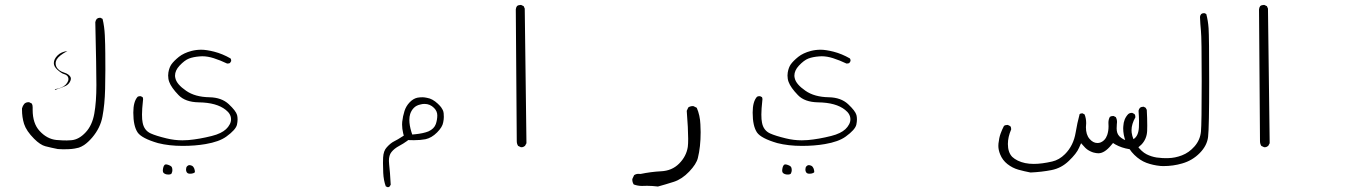

<svg xmlns="http://www.w3.org/2000/svg" viewBox="-20 -438 5540 775"><path d="M266.1 -121.1Q266.1 -128.9 255.4 -137.2Q248.5 -142.1 238.8 -145Q214.8 -152.3 207 -169.9Q204.6 -175.8 204.6 -181.6Q204.6 -187.5 206.1 -191.4Q207.5 -195.3 209 -198.2Q218.8 -214.4 252 -231.9Q227.1 -229 212.4 -214.4Q197.3 -199.2 197.3 -183.1Q197.3 -169.9 210.9 -157.2Q228 -141.6 239.3 -138.7Q249.5 -135.7 253.9 -128.4Q256.3 -124 256.3 -119.4Q256.3 -114.7 254.9 -111.3Q252 -103.5 245.1 -96.2Q230 -81.5 201.7 -78.1Q201.7 -77.1 201.7 -76.2L203.6 -75.7Q230 -84 245.1 -91.3Q258.3 -97.7 264.2 -111.8Q266.1 -117.2 266.1 -121.1ZM68.8 4.4Q68.8 35.2 77.1 62Q86.4 90.8 117.7 122.1Q142.6 147 163.1 152.3Q188 158.7 213.4 163.6Q225.6 164.6 235.1 164.6Q244.6 164.6 257.3 164.1Q270 163.6 281.5 161.6Q293 159.7 298.1 158Q303.2 156.2 308.6 153.6Q314 150.9 319.3 147.5Q335.9 136.2 352.1 117.2Q385.3 78.1 393.6 32.2Q402.8 -16.1 404.3 -78.6Q405.3 -126 405.3 -156Q405.3 -186 405 -222.7Q404.8 -259.3 403.1 -295.4Q401.4 -331.5 394 -361.8L385.7 -366.2Q384.8 -366.2 382.3 -366.2Q376 -366.2 370.6 -361.8Q366.2 -356.4 364.7 -348.6Q369.1 -160.6 369.1 -94.7Q369.1 -26.4 360.6 20.8Q352.1 67.9 326.2 95.7Q299.3 125 269 127.9Q257.3 128.9 250 128.9Q242.7 128.9 233.6 128.7Q224.6 128.4 207.5 127Q169.4 123 139.6 90.3Q111.8 60.1 111.8 5.4Q111.8 0.5 111.8 -1.7Q111.8 -3.9 111.8 -5.4Q111.8 -14.2 108.4 -20L97.7 -25.4Q96.2 -25.4 94.2 -25.4Q85 -25.4 78.1 -19Q71.3 -10.7 68.8 -0.5Q68.8 2 68.8 4.4Z M518.1 16.6Q518.1 70.8 535.6 96.7Q552.2 120.6 617.7 139.6Q662.1 150.9 717.3 150.9Q767.1 150.9 809.6 143.6Q864.7 134.3 893.6 113.3Q931.6 85.9 936.5 65.4Q939 53.7 939 43.9Q939 34.2 937 26.4Q932.6 9.8 903.3 -17.6Q874.5 -44.4 825.7 -45.4Q767.1 -46.4 731 -71.8Q693.4 -97.7 688 -122.1Q686.5 -127.4 686.5 -132.8Q686.5 -153.3 704.6 -172.9Q725.1 -194.8 742.9 -201.7Q760.7 -208.5 786.6 -210.4Q791.5 -210.9 796.4 -210.9Q818.4 -210.9 842.8 -203.1Q870.1 -194.3 896.5 -181.6Q897.5 -181.6 898.9 -181.6Q904.3 -181.6 908.2 -183.6L913.1 -191.4Q913.1 -192.9 913.1 -193.4Q913.1 -193.8 913.1 -194.3Q913.1 -194.8 912.8 -195.8Q912.6 -196.8 912.6 -197.5Q912.6 -198.2 912.1 -199.2Q911.6 -200.7 910.6 -202.1Q878.4 -220.7 844.2 -229.5Q813 -237.3 792.5 -237.3Q772 -237.3 752.9 -232.4Q721.7 -224.1 702.1 -208.5Q681.6 -191.9 671.9 -178.2Q663.1 -165.5 659.7 -145.5Q658.7 -139.2 658.7 -133.3Q658.7 -119.1 663.1 -107.4Q671.4 -84.5 700.7 -54.2Q727.5 -25.9 782.2 -24.9Q854.5 -23.9 891.1 5.4Q912.6 22 912.6 43.5Q912.6 54.2 907.2 64Q896 85.9 869.6 98.6Q854.5 106 835 110.8Q784.7 123.5 740.7 127.4Q728.5 128.4 716.3 128.4Q684.1 128.4 652.3 120.6Q609.9 110.4 588.4 100.6Q561.5 88.4 555.7 56.6Q553.2 45.4 553.2 24.2Q553.2 2.9 557.1 -32.7Q557.6 -35.6 557.6 -37.1Q557.6 -42 555.7 -45.9L547.9 -49.8Q546.9 -49.8 544.9 -49.8Q540 -49.8 535.6 -47.4Q518.1 -28.3 518.1 16.6ZM746.6 263.2Q750.5 263.2 754.4 262.7Q762.2 261.2 765.6 258.3Q766.6 257.8 766.6 255.9Q766.6 253.9 766.6 252.9Q766.6 252 766.1 250Q765.6 248 765.1 245.8Q764.6 243.7 763.9 241.9Q763.2 240.2 762.2 238.8Q758.8 231.9 752 230Q748 228.5 744.1 228.5Q739.7 228.5 735.4 232.9Q731 237.3 731 245.1Q731 248 731.2 250.2Q731.4 252.4 732.4 254.4Q735.4 263.2 746.6 263.2ZM637.2 250Q637.2 256.8 640.1 259.8Q643.1 262.7 647.7 264.6Q652.3 266.6 661.6 266.6Q664.6 266.6 667.5 265.6Q670.4 264.6 671.4 263.7Q672.4 262.7 672.9 261.2Q675.8 254.9 675.8 249.5Q675.8 238.3 671.4 233.9Q667.5 230.5 660.6 228Q653.8 225.6 650.4 225.6Q646.5 225.6 644.5 227.5Q639.2 232.9 637.7 245.1Q637.2 247.6 637.2 250Z M1632.3 46.4Q1632.3 32.7 1635.7 22Q1640.6 7.3 1650.6 -2.7Q1660.6 -12.7 1676.3 -16.1Q1685.1 -18.6 1693.4 -18.6Q1715.8 -18.6 1731.9 -2.4Q1745.1 10.7 1745.1 27.8Q1745.1 44.9 1739.3 62.5Q1732.4 82 1709.5 92.3Q1689 100.6 1654.8 104L1644 105L1640.6 94.7Q1632.3 67.4 1632.3 46.4ZM1543.9 317.4Q1544.9 317.4 1545.7 317.4Q1546.4 317.4 1547.4 317.4Q1548.3 317.4 1549.3 316.9Q1551.3 316.4 1552.7 314.9L1557.1 307.6Q1554.2 252.9 1550.8 226.1Q1549.8 218.3 1549.8 211.4Q1549.8 188.5 1560.1 175.8Q1571.3 161.6 1591.3 150.9Q1607.9 142.1 1624 130.4L1627.4 127.4Q1641.6 127.9 1650.9 127.9Q1676.8 127.9 1697.3 124Q1722.2 118.7 1744.1 96.7Q1766.1 74.7 1769 55.7Q1771.5 43.9 1771.5 33.9Q1771.5 23.9 1770.8 19Q1770 14.2 1769.5 12.2Q1769 10.3 1768.1 8.1Q1767.1 5.9 1765.9 3.7Q1764.6 1.5 1763.2 -0.7Q1761.7 -2.9 1760.3 -5.4Q1754.9 -12.2 1747.1 -19.5Q1725.6 -39.6 1704.1 -43Q1692.9 -45.4 1686 -45.4Q1672.9 -45.4 1664.1 -43.5Q1647.5 -39.6 1633.3 -24.7Q1619.1 -9.8 1612.8 9.8Q1606 31.2 1603.5 53.7Q1603 59.1 1603 64.9Q1603 81.5 1607.4 100.1L1609.9 109.4L1602.1 114.3Q1586.9 124.5 1570.3 132.8Q1556.6 139.6 1541.5 156.2Q1527.8 170.4 1526.4 198.2Q1525.9 211.9 1525.9 220.2Q1525.9 243.7 1526.9 259.8Q1528.3 289.6 1537.1 314Z M2082.5 156.2Q2083.5 156.2 2085.9 156.2Q2092.3 156.2 2099.1 150.9L2105 140.1L2098.1 -403.3L2093.8 -413.1L2083.5 -418Q2082 -418 2081.1 -418Q2072.8 -418 2066.9 -413.6Q2062.5 -407.7 2062 -399.9L2065.9 131.8Q2065.9 142.6 2071.3 150.9Z M2591.8 312Q2611.8 312 2635.7 314.9Q2664.6 307.1 2699.7 295.9Q2732.9 285.2 2762 254.6Q2791 224.1 2796.9 199.7Q2808.1 155.3 2808.1 95.2Q2808.1 80.1 2807.1 64Q2805.7 27.8 2792.5 -2.9L2779.8 -9.3Q2778.3 -9.8 2777.3 -9.8Q2766.1 -9.8 2758.3 -4.4L2752 9.3Q2757.8 82.5 2757.8 122.1Q2757.8 143.1 2756.3 154.8Q2750.5 192.9 2721.4 222.2Q2692.4 251.5 2647.5 253.4Q2607.9 255.4 2565.4 264.2Q2560.5 263.7 2557.1 263.7Q2547.4 263.7 2539.6 269L2532.7 283.7Q2532.2 285.2 2532.2 286.1Q2532.2 297.9 2538.1 306.6Q2554.2 312.5 2571.3 312.5Z M3018.1 16.6Q3018.1 70.8 3035.6 96.7Q3052.2 120.6 3117.7 139.6Q3162.1 150.9 3217.3 150.9Q3267.1 150.9 3309.6 143.6Q3364.7 134.3 3393.6 113.3Q3431.6 85.9 3436.5 65.4Q3439 53.7 3439 43.9Q3439 34.2 3437 26.4Q3432.6 9.8 3403.3 -17.6Q3374.5 -44.4 3325.7 -45.4Q3267.1 -46.4 3231 -71.8Q3193.4 -97.7 3188 -122.1Q3186.5 -127.4 3186.5 -132.8Q3186.5 -153.3 3204.6 -172.9Q3225.1 -194.8 3242.9 -201.7Q3260.7 -208.5 3286.6 -210.4Q3291.5 -210.9 3296.4 -210.9Q3318.4 -210.9 3342.8 -203.1Q3370.1 -194.3 3396.5 -181.6Q3397.5 -181.6 3398.9 -181.6Q3404.3 -181.6 3408.2 -183.6L3413.1 -191.4Q3413.1 -192.9 3413.1 -193.4Q3413.1 -193.8 3413.1 -194.3Q3413.1 -194.8 3412.8 -195.8Q3412.6 -196.8 3412.6 -197.5Q3412.6 -198.2 3412.1 -199.2Q3411.6 -200.7 3410.6 -202.1Q3378.4 -220.7 3344.2 -229.5Q3313 -237.3 3292.5 -237.3Q3272 -237.3 3252.9 -232.4Q3221.7 -224.1 3202.1 -208.5Q3181.6 -191.9 3171.9 -178.2Q3163.1 -165.5 3159.7 -145.5Q3158.7 -139.2 3158.7 -133.3Q3158.7 -119.1 3163.1 -107.4Q3171.4 -84.5 3200.7 -54.2Q3227.5 -25.9 3282.2 -24.9Q3354.5 -23.9 3391.1 5.4Q3412.6 22 3412.6 43.5Q3412.6 54.2 3407.2 64Q3396 85.9 3369.6 98.6Q3354.5 106 3335 110.8Q3284.7 123.5 3240.7 127.4Q3228.5 128.4 3216.3 128.4Q3184.1 128.4 3152.3 120.6Q3109.9 110.4 3088.4 100.6Q3061.5 88.4 3055.7 56.6Q3053.2 45.4 3053.2 24.2Q3053.2 2.9 3057.1 -32.7Q3057.6 -35.6 3057.6 -37.1Q3057.6 -42 3055.7 -45.9L3047.9 -49.8Q3046.9 -49.8 3044.9 -49.8Q3040 -49.8 3035.6 -47.4Q3018.1 -28.3 3018.1 16.6ZM3246.6 263.2Q3250.5 263.2 3254.4 262.7Q3262.2 261.2 3265.6 258.3Q3266.6 257.8 3266.6 255.9Q3266.6 253.9 3266.6 252.9Q3266.6 252 3266.1 250Q3265.6 248 3265.1 245.8Q3264.6 243.7 3263.9 241.9Q3263.2 240.2 3262.2 238.8Q3258.8 231.9 3252 230Q3248 228.5 3244.1 228.5Q3239.7 228.5 3235.4 232.9Q3231 237.3 3231 245.1Q3231 248 3231.2 250.2Q3231.4 252.4 3232.4 254.4Q3235.4 263.2 3246.6 263.2ZM3137.2 250Q3137.2 256.8 3140.1 259.8Q3143.1 262.7 3147.7 264.6Q3152.3 266.6 3161.6 266.6Q3164.6 266.6 3167.5 265.6Q3170.4 264.6 3171.4 263.7Q3172.4 262.7 3172.9 261.2Q3175.8 254.9 3175.8 249.5Q3175.8 238.3 3171.4 233.9Q3167.5 230.5 3160.6 228Q3153.8 225.6 3150.4 225.6Q3146.5 225.6 3144.5 227.5Q3139.2 232.9 3137.7 245.1Q3137.2 247.6 3137.2 250Z M4363.3 75.7 4364.3 59.1Q4364.3 40 4357.9 23.9L4349.6 19.5Q4348.6 19.5 4348.1 19.5Q4341.8 19.5 4337.9 22.5Q4328.1 58.6 4321.8 97.2Q4313 149.9 4278.8 184.1Q4255.4 207.5 4227.1 213.9Q4185.1 223.6 4152.8 223.6Q4115.7 223.6 4088.4 210.4Q4074.7 203.6 4065.9 195.3Q4048.3 177.2 4048.3 143.1Q4048.3 115.2 4061.5 84.5Q4061.5 83.5 4061.5 82.5Q4061.5 75.7 4058.1 71.3L4048.3 66.4Q4046.9 66.4 4045.9 66.4Q4044.9 66.4 4043.2 66.7Q4041.5 66.9 4039.6 66.9Q4036.1 67.9 4032.7 69.8Q4024.9 84.5 4018.8 101.3Q4012.7 118.2 4010.3 141.1Q4009.8 145.5 4009.8 150.9Q4009.8 167 4017.1 185.1Q4026.4 208.5 4046.6 224.4Q4066.9 240.2 4090.3 246.8Q4113.8 253.4 4139.6 258.3Q4184.6 256.3 4224.4 248.5Q4264.2 240.7 4294.4 211.4Q4325.7 181.6 4335.4 158.7L4343.8 140.1Q4358.4 156.2 4360.1 158Q4361.8 159.7 4363.8 161.4Q4365.7 163.1 4367.9 164.8Q4370.1 166.5 4372.6 168Q4375 169.4 4377.7 170.9Q4380.4 172.4 4383.1 173.6Q4385.7 174.8 4388.4 175.8Q4391.1 176.8 4394 177.7Q4405.8 180.7 4413.6 180.7Q4438.5 180.7 4465.3 147.9L4472.7 139.2L4481.9 145Q4507.3 159.2 4538.6 164.1Q4543.5 165 4545.9 165Q4548.3 165 4551 165Q4553.7 165 4558.3 163.8Q4563 162.6 4567.4 160.6Q4577.1 156.2 4587.9 145Q4608.9 122.6 4610.4 90.8Q4610.8 79.1 4610.8 68.8Q4610.8 38.6 4608.9 5.4L4604.5 -2.9L4596.2 -7.3Q4587.4 -7.3 4581.5 -2.9Q4577.1 2 4575.7 8.8Q4577.6 34.7 4577.6 50.8Q4577.6 66.9 4577.1 76.2Q4575.2 110.8 4556.2 123Q4546.4 129.4 4535.2 129.4Q4524.9 129.4 4515.1 124.3Q4505.4 119.1 4499 112.8Q4492.7 106.4 4490 98.4Q4487.3 90.3 4487.3 80.3Q4487.3 70.3 4488 64Q4488.8 57.6 4488.8 54.7Q4488.8 43.5 4483.9 34.7L4475.1 30.3Q4473.6 30.3 4472.2 30.3Q4464.8 30.3 4460 33.7Q4454.1 43.9 4454.1 57.6L4454.6 71.8Q4454.6 90.8 4449.2 106.9Q4440.9 130.4 4420.4 137.7Q4415 139.2 4409.2 139.2Q4392.1 139.2 4377.7 122.3Q4363.3 105.5 4363.3 75.7Z M4513.7 79.6Q4513.7 106.4 4523.9 133.3Q4535.6 164.6 4558.6 187Q4581.5 209.5 4607.4 219.2Q4633.8 229 4664.1 231.9Q4669.9 232.4 4675.8 232.4Q4715.8 232.4 4752 221.7Q4793 210 4822.8 179.7Q4852.5 149.4 4856.4 114.3Q4860.8 75.2 4860.8 -107.2Q4860.8 -289.6 4858.4 -323.7Q4856.4 -354 4849.1 -381.3L4842.3 -384.8Q4840.8 -384.8 4838.9 -384.8Q4833 -384.8 4828.6 -381.3Q4824.2 -376.5 4823.7 -369.6Q4824.7 -341.3 4827.6 -313Q4830.6 -284.7 4830.6 -111.3Q4830.6 62 4827.6 93.3Q4824.2 127.4 4801.3 153.3Q4779.3 178.2 4751 189Q4723.1 199.7 4696.3 200.2Q4692.4 200.2 4690.2 200.2Q4688 200.2 4685.8 200.2Q4683.6 200.2 4679.4 200.2Q4675.3 200.2 4671.4 200Q4667.5 199.7 4663.6 199.2Q4656.2 198.7 4648.9 197.8Q4627 194.3 4607.9 184.6Q4587.9 174.3 4569.8 149.7Q4551.8 125 4547.9 97.2Q4547.4 92.3 4547.4 87.4Q4547.4 63 4563 35.2Q4563 27.3 4559.6 22.5L4550.3 17.6Q4549.3 17.6 4548.3 17.6Q4539.6 17.6 4533.7 22.9Q4515.6 42 4514.2 71.3Q4513.7 75.2 4513.7 79.6Z M5082.5 156.2Q5083.5 156.2 5085.9 156.2Q5092.3 156.2 5099.1 150.9L5105 140.1L5098.1 -403.3L5093.8 -413.1L5083.5 -418Q5082 -418 5081.1 -418Q5072.8 -418 5066.9 -413.6Q5062.5 -407.7 5062 -399.9L5065.9 131.8Q5065.9 142.6 5071.3 150.9Z"/></svg>

Font: NaikaiFont
Style: ExtraLight
Weight: 200
Version: Version 1.89